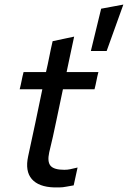

<svg xmlns="http://www.w3.org/2000/svg" viewBox="-20 -811 559 839"><path d="M422 -773Q447 -778 470.5 -782Q494 -786 519 -791Q501 -740 482.5 -689.5Q464 -639 446 -588H377Q388 -634 399.5 -680.5Q411 -727 422 -773ZM103 -128Q119 -202 134.5 -274.5Q150 -347 165 -421H66Q71 -440 74.5 -458.5Q78 -477 83 -496H181Q189 -530 195.5 -563.5Q202 -597 210 -631Q233 -636 257 -641Q281 -646 304 -651Q296 -613 287.5 -574Q279 -535 271 -496H410Q405 -477 401.5 -458.5Q398 -440 393 -421H255Q240 -352 226 -283Q212 -214 195 -145Q186 -104 201 -86.5Q216 -69 261 -69Q275 -69 286.5 -71.5Q298 -74 319 -79Q314 -59 310.5 -40Q307 -21 302 -1Q288 1 271 4.5Q254 8 239 8H217Q149 6 119 -28.5Q89 -63 103 -128Z"/></svg>

Font: Rosa Sans
Style: Italic
Weight: 400
Italic angle: -12°
Designer: Pentagram / MCKL
Foundry: Pentagram / MCKL
Version: Version 1.005;September 16, 2019;FontCreator 11.5.0.2425 64-